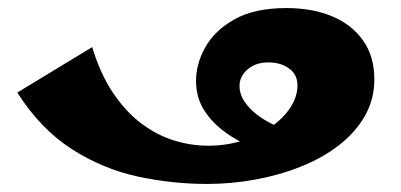

<svg xmlns="http://www.w3.org/2000/svg" viewBox="-20 -450 995 477"><path d="M494 7Q408 7 322 -11.5Q236 -30 158.5 -79.5Q81 -129 23 -220L209 -333Q229 -267 260 -220.5Q291 -174 329.5 -144.5Q368 -115 411 -101.5Q454 -88 497 -88Q542 -88 582 -100.5Q622 -113 653 -134.5Q684 -156 701.5 -183Q719 -210 719 -238Q719 -265 698 -280Q677 -295 647 -295Q615 -295 595 -277.5Q575 -260 575 -236Q575 -204 608.5 -173.5Q642 -143 705 -122L646 -69Q597 -85 556.5 -110Q516 -135 491.5 -169.5Q467 -204 467 -249Q467 -292 490.5 -333.5Q514 -375 563.5 -402.5Q613 -430 692 -430Q756 -430 805 -409.5Q854 -389 882 -349.5Q910 -310 910 -253Q910 -203 886.5 -162Q863 -121 822.5 -89.5Q782 -58 728.5 -36.5Q675 -15 615 -4Q555 7 494 7Z"/></svg>

Font: Marhey Light SemiBold
Style: Regular
Weight: 600
Version: Version 1.000